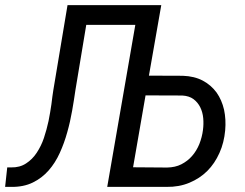

<svg xmlns="http://www.w3.org/2000/svg" viewBox="-40 -731 959 751"><path d="M542.5 -435.1 590.8 -710.9H224.1L168.5 -377.9C166 -362.3 163.6 -344.2 161.1 -323.2C158.2 -302.2 154.3 -280.3 149.9 -257.8C145 -235.4 139.2 -213.4 131.8 -191.4C124.5 -169.4 114.7 -150.4 103.5 -133.3C92.3 -116.2 78.1 -102.1 62 -91.8C45.9 -81.1 26.4 -75.7 3.9 -76.2H-11.7L-20 0H3.9C36.1 0.5 64.5 -5.4 88.4 -17.1C112.3 -28.8 132.8 -44.4 150.4 -64.5C167.5 -84 182.1 -106.9 193.8 -132.8C205.6 -158.7 215.3 -185.5 223.1 -213.9C231 -241.7 237.3 -270 242.2 -298.3C247.1 -326.7 251.5 -353 254.9 -377.9L297.4 -633.8H489.3L379.4 0H611.3C644 0.5 673.8 -4.9 700.7 -16.1C727.5 -27.3 751 -42.5 771 -62.5C790.5 -82 806.2 -105.5 818.4 -132.8C830.6 -159.7 837.9 -189.5 840.8 -221.2C843.3 -249.5 841.8 -276.4 836.4 -301.8C830.6 -327.1 820.8 -349.6 807.1 -369.1C793 -388.2 775.4 -403.8 753.4 -415.5C731.4 -427.2 705.1 -433.6 674.8 -434.6ZM480.5 -76.7 529.3 -357.9 672.9 -357.4C690.9 -356.4 705.6 -351.6 716.8 -343.3C728 -335 736.8 -324.2 743.2 -311.5C749.5 -298.8 753.4 -284.7 754.9 -269C756.3 -253.4 755.9 -237.8 753.9 -222.7C751.5 -203.6 746.6 -185.1 739.7 -167.5C732.4 -149.9 723.1 -134.3 711.4 -121.1C699.7 -107.4 685.5 -96.7 669.4 -88.4C653.3 -80.1 634.8 -76.2 613.8 -75.7Z"/></svg>

Font: Roboto Condensed
Style: Italic
Weight: 400
Designer: Google
Version: Version 1.000;PS 001.000;hotconv 1.0.88;makeotf.lib2.5.64775